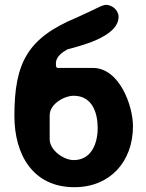

<svg xmlns="http://www.w3.org/2000/svg" viewBox="-20 -773 609 800"><path d="M40 -290C40 -130 116 7 290 7C438 7 534 -99 534 -247C534 -334 477 -490 367 -490H220C212 -490 213 -506 213 -510C213 -536 239 -555 260 -567C305 -580 474 -617 474 -703C474 -731 447 -753 420 -753C419 -753 404 -749 400 -747C390 -742 310 -704 300 -700C95 -615 40 -512 40 -290ZM287 -374C363 -374 387 -305 387 -240C387 -177 362 -106 287 -106C245 -106 187 -147 187 -193V-293C187 -340 248 -374 287 -374Z"/></svg>

Font: Asimov Print
Style: Regular
Weight: 500
Designer: Google
Version: Version 2.000980: 2014